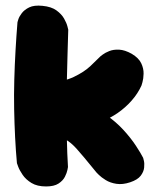

<svg xmlns="http://www.w3.org/2000/svg" viewBox="-20 -671 570 692"><path d="M449 -14Q422 -5 399.5 -8.5Q377 -12 361 -22Q345 -32 336.5 -40.5Q328 -49 328 -49Q301 -82 284 -102.5Q267 -123 256 -135Q245 -147 236 -154.5Q227 -162 217 -168Q207 -174 191 -182L152 -372Q209 -376 246.5 -394Q284 -412 306.5 -433.5Q329 -455 342 -468Q342 -468 350.5 -474.5Q359 -481 374 -487Q389 -493 409.5 -492Q430 -491 455 -477Q480 -462 489 -443Q498 -424 497.5 -405.5Q497 -387 493.5 -375Q490 -363 490 -363Q477 -334 454.5 -308.5Q432 -283 404.5 -264Q377 -245 349.5 -235Q322 -225 299 -226L296 -285Q333 -277 366 -254Q399 -231 425.5 -202Q452 -173 470 -145.5Q488 -118 496 -102Q496 -102 498.5 -92Q501 -82 499.5 -67Q498 -52 487 -37.5Q476 -23 449 -14ZM146 1Q114 1 93.5 -11.5Q73 -24 61.5 -41Q50 -58 45.5 -70.5Q41 -83 41 -83Q37 -126 34.5 -175.5Q32 -225 31 -277.5Q30 -330 31.5 -383.5Q33 -437 36 -489.5Q39 -542 43 -591Q43 -591 46 -601Q49 -611 58.5 -623.5Q68 -636 85.5 -644.5Q103 -653 133 -650Q165 -647 183.5 -633.5Q202 -620 211 -604Q220 -588 223 -576Q226 -564 226 -564Q225 -526 223.5 -479.5Q222 -433 221 -382Q220 -331 220 -277.5Q220 -224 221 -171Q222 -118 225 -69Q225 -69 223 -58.5Q221 -48 214 -34Q207 -20 191 -9.5Q175 1 146 1Z"/></svg>

Font: Sour Gummy Black
Style: Regular
Weight: 900
Designer: Stefie Justprince
Foundry: Eifetstype
Version: Version 1.000